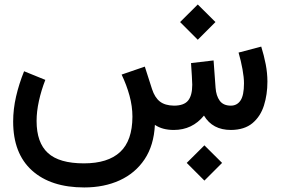

<svg xmlns="http://www.w3.org/2000/svg" viewBox="-20 -574 1239 848"><path d="M804.7 145.5 882.8 67.9 960.9 145.5 882.8 223.6ZM775.4 -476.6 853.5 -554.2 931.6 -476.6 853.5 -398.4ZM747.6 0Q697.3 0 664.1 -22.5Q659.7 67.9 618.7 129.4Q577.6 190.9 508.8 222.4Q439.9 253.9 352.1 253.9Q204.6 253.9 121.3 179Q38.1 104 38.1 -37.1Q38.1 -91.8 51 -147.9Q64 -204.1 86.4 -259.3L180.2 -221.2Q162.1 -174.8 151.9 -128.2Q141.6 -81.5 141.6 -39.6Q141.6 56.2 191.7 101.8Q241.7 147.5 350.6 147.5Q456.5 147.5 510.5 97.4Q564.5 47.4 564.9 -58.6Q564.9 -104.5 552 -151.6Q539.1 -198.7 517.1 -244.6L619.6 -279.8L651.4 -180.7Q663.6 -143.1 686.3 -125.5Q709 -107.9 748.5 -107.4Q792.5 -107.4 810.8 -129.9Q829.1 -152.3 829.1 -199.7Q829.1 -210.4 827.4 -238Q825.7 -265.6 823.7 -295.4L923.3 -307.1L932.1 -186.5Q934.6 -150.9 950.4 -129.2Q966.3 -107.4 999.5 -107.4Q1026.9 -107.4 1042.2 -130.1Q1057.6 -152.8 1057.6 -206.1Q1057.6 -231.9 1051 -268.3Q1044.4 -304.7 1033.7 -341.8L1133.8 -368.2Q1146 -329.1 1153.6 -290Q1161.1 -251 1161.1 -213.4Q1161.1 -156.7 1145.8 -108.2Q1130.4 -59.6 1095 -30Q1059.6 -0.5 1000 0Q918.5 0 880.9 -63.5Q829.1 0 747.6 0Z"/></svg>

Font: Vazir Medium FD-UI
Style: Medium-FD-UI
Weight: 500
Designer: Saber Rastikerdar
Foundry: Saber Rastikerdar
Version: Version 30.1.0